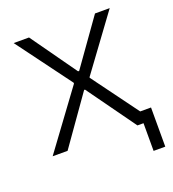

<svg xmlns="http://www.w3.org/2000/svg" viewBox="-121 -613 750 834"><g transform="rotate(-20 254.0 -196.0)"><path d="M27 0H96L254 -224H258L419 0H447V128H501V-53H451L295 -265V-268L480 -520H412L262 -309H257L107 -520H36L222 -269V-265Z"/></g></svg>

Font: Fixel Display Light
Style: Regular
Weight: 300
Designer: AlfaBravo + MacPaw
Foundry: Kyrylo Tkachov, Marchela Mozhyna, Serhii Makarenko, Maria Weinstein, Zakhar Kryvoshyya
Version: Version 1.211